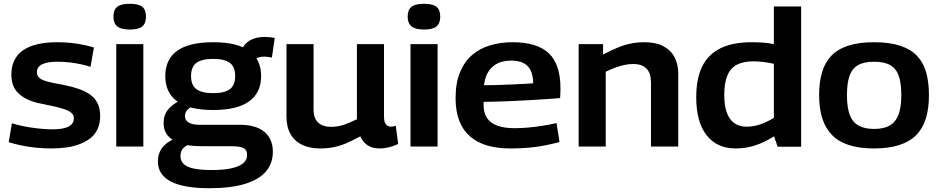

<svg xmlns="http://www.w3.org/2000/svg" viewBox="-20 -774 4962 1014"><path d="M26 -23 43 -123Q62 -117 88 -111Q114 -105 143.5 -100.5Q173 -96 202.5 -93.5Q232 -91 257 -91Q314 -91 342 -105.5Q370 -120 370 -149Q370 -166 358 -177Q346 -188 323.5 -196Q301 -204 271 -211Q241 -218 205 -225Q165 -232 135 -244.5Q105 -257 83 -276Q61 -295 50.5 -320.5Q40 -346 40 -379Q40 -465 101 -508Q162 -551 283 -551Q323 -551 358.5 -547Q394 -543 424 -536.5Q454 -530 476 -523L458 -421Q438 -428 410.5 -434Q383 -440 351 -444Q319 -448 283 -448Q230 -448 202.5 -434.5Q175 -421 175 -393Q175 -376 185 -365.5Q195 -355 214 -348.5Q233 -342 259 -336.5Q285 -331 318 -325Q359 -317 394 -305Q429 -293 454.5 -275.5Q480 -258 494.5 -230Q509 -202 509 -162Q509 -123 496 -94Q483 -65 459 -45.5Q435 -26 402.5 -13.5Q370 -1 332 4.5Q294 10 252 10Q211 10 171 6Q131 2 94.5 -5.5Q58 -13 26 -23Z M665 -618Q620 -618 599.5 -634.5Q579 -651 579 -686Q579 -722 599 -738Q619 -754 665 -754Q712 -754 731.5 -738Q751 -722 751 -686Q751 -651 731.5 -634.5Q712 -618 665 -618ZM594 0V-541H737V0Z M1085 220Q950 220 882 184.5Q814 149 814 79Q814 51 823.5 28.5Q833 6 855 -13Q877 -32 915 -46L994 -19Q973 -11 959 -1Q945 9 939 21.5Q933 34 933 50Q933 75 949.5 91.5Q966 108 1002.5 116Q1039 124 1098 124Q1162 124 1203.5 114.5Q1245 105 1265 87.5Q1285 70 1285 45Q1285 27 1277 17Q1269 7 1249.5 2.5Q1230 -2 1197 -2H1041Q980 -2 936 -15Q892 -28 868 -55.5Q844 -83 844 -124Q844 -166 867 -194.5Q890 -223 932 -244L1009 -220Q985 -209 971 -195.5Q957 -182 957 -161Q957 -139 976 -127Q995 -115 1034 -115H1246Q1332 -115 1376.5 -77.5Q1421 -40 1421 28Q1421 89 1384 132Q1347 175 1272.5 197.5Q1198 220 1085 220ZM1106 -193Q979 -193 916 -238.5Q853 -284 853 -372Q853 -461 916 -506Q979 -551 1106 -551Q1232 -551 1295.5 -506Q1359 -461 1359 -372Q1359 -284 1295.5 -238.5Q1232 -193 1106 -193ZM1106 -282Q1166 -282 1194 -303Q1222 -324 1222 -372Q1222 -421 1194 -442Q1166 -463 1106 -463Q1046 -463 1017.5 -442Q989 -421 989 -372Q989 -324 1017.5 -303Q1046 -282 1106 -282ZM1311 -440 1254 -504Q1268 -542 1299.5 -560.5Q1331 -579 1379 -579Q1393 -579 1406 -577.5Q1419 -576 1431 -574L1416 -470Q1407 -472 1396 -473.5Q1385 -475 1375 -475Q1353 -475 1337 -466.5Q1321 -458 1311 -440Z M1670 10Q1616 10 1576 -9Q1536 -28 1514.5 -65.5Q1493 -103 1493 -158V-541H1636V-193Q1636 -150 1660 -127Q1684 -104 1728 -104Q1752 -104 1774 -109Q1796 -114 1818 -123Q1840 -132 1865 -144V-541H2008V-158Q2008 -138 2013 -126.5Q2018 -115 2026.5 -110Q2035 -105 2045 -105Q2058 -105 2070 -110L2083 -14Q2071 -8 2055 -2.5Q2039 3 2021.5 6.5Q2004 10 1985 10Q1948 10 1922.5 -6Q1897 -22 1883 -54Q1848 -35 1814.5 -20Q1781 -5 1746 2.5Q1711 10 1670 10Z M2219 -618Q2174 -618 2153.5 -634.5Q2133 -651 2133 -686Q2133 -722 2153 -738Q2173 -754 2219 -754Q2266 -754 2285.5 -738Q2305 -722 2305 -686Q2305 -651 2285.5 -634.5Q2266 -618 2219 -618ZM2148 0V-541H2291V0Z M2676 10Q2607 10 2553.5 -5.5Q2500 -21 2462.5 -53.5Q2425 -86 2405.5 -136.5Q2386 -187 2386 -256Q2386 -336 2409.5 -392.5Q2433 -449 2474 -484Q2515 -519 2570 -535Q2625 -551 2687 -551Q2816 -551 2878 -493Q2940 -435 2940 -307Q2940 -298 2939.5 -284Q2939 -270 2938 -256Q2912 -254 2871 -251Q2830 -248 2777.5 -245Q2725 -242 2663.5 -239.5Q2602 -237 2534 -236Q2534 -232 2534 -228.5Q2534 -225 2534 -220Q2534 -177 2552.5 -150Q2571 -123 2607.5 -110Q2644 -97 2698 -97Q2734 -97 2771.5 -100.5Q2809 -104 2846.5 -110Q2884 -116 2919 -124L2935 -24Q2899 -14 2858 -6Q2817 2 2772 6Q2727 10 2676 10ZM2536 -324Q2580 -324 2620.5 -325.5Q2661 -327 2696 -328.5Q2731 -330 2756.5 -331.5Q2782 -333 2796 -334Q2795 -377 2782 -403Q2769 -429 2743.5 -441.5Q2718 -454 2679 -454Q2654 -454 2631 -448Q2608 -442 2588 -427Q2568 -412 2554.5 -387.5Q2541 -363 2536 -324Z M3036 0V-541H3165V-486Q3205 -507 3239.5 -521.5Q3274 -536 3309 -543.5Q3344 -551 3383 -551Q3443 -551 3482.5 -530.5Q3522 -510 3542 -472.5Q3562 -435 3562 -385V0H3418V-338Q3418 -387 3394.5 -411.5Q3371 -436 3324 -436Q3299 -436 3275.5 -430.5Q3252 -425 3228.5 -416.5Q3205 -408 3179 -395V0Z M4087 1 4068 -54Q4015 -21 3966.5 -5.5Q3918 10 3866 10Q3766 10 3711.5 -60Q3657 -130 3657 -260Q3657 -360 3689 -424Q3721 -488 3786 -519.5Q3851 -551 3951 -551Q3978 -551 4008 -549Q4038 -547 4067 -541V-740H4211V1ZM4067 -151V-437Q4036 -444 4009 -447Q3982 -450 3958 -450Q3906 -450 3872 -432.5Q3838 -415 3821.5 -375.5Q3805 -336 3805 -271Q3805 -215 3819 -178Q3833 -141 3859 -123Q3885 -105 3922 -105Q3945 -105 3967.5 -109.5Q3990 -114 4014.5 -124.5Q4039 -135 4067 -151Z M4306 -272Q4306 -339 4321 -391Q4336 -443 4369.5 -478.5Q4403 -514 4458.5 -532.5Q4514 -551 4596 -551Q4678 -551 4734 -532.5Q4790 -514 4823.5 -478.5Q4857 -443 4871.5 -391Q4886 -339 4886 -272Q4886 -202 4870 -149.5Q4854 -97 4819.5 -61.5Q4785 -26 4729.5 -8Q4674 10 4596 10Q4518 10 4463 -8Q4408 -26 4373.5 -61.5Q4339 -97 4322.5 -149.5Q4306 -202 4306 -272ZM4453 -272Q4453 -207 4467.5 -168Q4482 -129 4514 -111Q4546 -93 4596 -93Q4647 -93 4678.5 -111Q4710 -129 4725 -168Q4740 -207 4740 -272Q4740 -335 4726.5 -373.5Q4713 -412 4681.5 -430Q4650 -448 4596 -448Q4543 -448 4511.5 -430Q4480 -412 4466.5 -373.5Q4453 -335 4453 -272Z"/></svg>

Font: Georama SemiExpanded SemiBold
Style: Regular
Weight: 600
Width: 6
Designer: Jean-Baptiste Levee
Foundry: Production Type
Version: Version 1.001